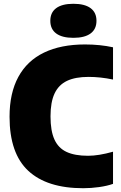

<svg xmlns="http://www.w3.org/2000/svg" viewBox="-20 -985 640 1015"><path d="M30.5 -368Q30.5 -493 77 -578.5Q123.5 -664 212.8 -707Q302 -750 429.5 -750Q509 -750 577.5 -735V-564.5Q511 -578.5 448 -578.5Q378.5 -578.5 334.2 -557.5Q290 -536.5 268.5 -490.8Q247 -445 247 -370Q247 -293 267.8 -247.5Q288.5 -202 332 -181.8Q375.5 -161.5 445.5 -161.5Q501.5 -161.5 577.5 -183V-13Q546.5 -2 504 4Q461.5 10 420 10Q228.5 10 129.5 -82Q30.5 -174 30.5 -368ZM246 -875Q246 -919 277.2 -942Q308.5 -965 368 -965Q427.5 -965 458.8 -942Q490 -919 490 -875Q490 -831 458.8 -808Q427.5 -785 368 -785Q308.5 -785 277.2 -808Q246 -831 246 -875Z"/></svg>

Font: Encode Sans SemiCondensed Black
Style: Regular
Weight: 900
Width: 4
Designer: Multiple Designers
Foundry: Impallari Type
Version: Version 2.000